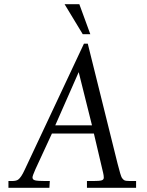

<svg xmlns="http://www.w3.org/2000/svg" viewBox="-20 -890 695 910"><path d="M286.1 -870.1H356L408 -728H372.1ZM20 0V-32H35.9Q56.9 -32 65.9 -38.6Q80.3 -48.6 96.9 -85L377.9 -683.1H396L537.1 -115Q552 -55.9 557.6 -47.4Q563.2 -38.8 569.3 -35.6Q576.4 -32 595.9 -32H625V0H392.1V-32H420.9Q451.4 -32 461.7 -35.2Q471.9 -38.3 471.9 -48.2Q471.9 -58.1 469 -70.1L425 -257.1H226.1L147.9 -87.9Q134 -56.6 134 -49.1Q134 -38.3 146.5 -35.2Q158.9 -32 197 -32H216.1L214.1 0ZM241.9 -295.9H416L353 -548.1Z"/></svg>

Font: Linden Hill
Style: Italic
Weight: 400
Italic angle: -5.60001°
Version: Version 1.201